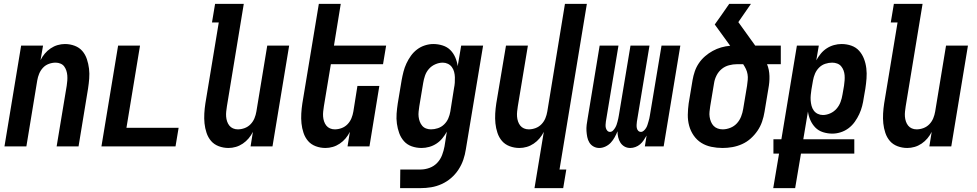

<svg xmlns="http://www.w3.org/2000/svg" viewBox="-20 -755 5040 990"><path d="M3 0 89 -520H202L189 -445Q198 -463 211 -478.5Q224 -494 241 -505.5Q258 -517 277 -522.5Q296 -528 315 -528Q341 -528 365 -519Q389 -510 404.5 -492Q420 -474 428 -450Q436 -426 439 -401Q442 -376 440 -350Q438 -324 434 -298L385 0H272L324 -313Q326 -326 327 -339.5Q328 -353 327 -366Q326 -379 322 -391Q318 -403 311 -412.5Q304 -422 292 -427Q280 -432 267 -432Q249 -432 231.5 -425.5Q214 -419 201.5 -405.5Q189 -392 182 -375Q175 -358 172 -340L116 0Z M503 0 589 -520H702L632 -96H901L885 0Z M1158 8Q1132 8 1108 -1Q1084 -10 1068.5 -28Q1053 -46 1045 -70Q1037 -94 1034.5 -119Q1032 -144 1033.5 -170Q1035 -196 1039 -222L1108 -639H1073L1089 -735H1237L1150 -207Q1148 -194 1146.5 -180.5Q1145 -167 1146 -154Q1147 -141 1151 -129Q1155 -117 1162.5 -107.5Q1170 -98 1181.5 -93Q1193 -88 1206 -88Q1224 -88 1241.5 -94.5Q1259 -101 1272 -114.5Q1285 -128 1292 -145Q1299 -162 1302 -180L1358 -520H1471L1385 0H1272L1284 -75Q1275 -57 1262 -41.5Q1249 -26 1232 -14.5Q1215 -3 1196 2.5Q1177 8 1158 8Z M1658 8Q1632 8 1608 -1Q1584 -10 1568.5 -28Q1553 -46 1545 -70Q1537 -94 1534.5 -119Q1532 -144 1533.5 -170Q1535 -196 1539 -222L1624 -735H1737L1702 -520H1971L1955 -424H1686L1650 -207Q1648 -194 1646.5 -180.5Q1645 -167 1646 -154Q1647 -141 1651 -129Q1655 -117 1662.5 -107.5Q1670 -98 1681.5 -93Q1693 -88 1706 -88Q1724 -88 1741.5 -94.5Q1759 -101 1772 -114.5Q1785 -128 1792 -145Q1799 -162 1802 -180L1823 -312H1936L1885 0H1772L1784 -75Q1775 -57 1762 -41.5Q1749 -26 1732 -14.5Q1715 -3 1696 2.5Q1677 8 1658 8Z M2043 215 2044 119H2149Q2172 119 2195 110.5Q2218 102 2234.5 84.5Q2251 67 2259.5 44.5Q2268 22 2272 0L2284 -76Q2274 -58 2261 -42Q2248 -26 2230.5 -14.5Q2213 -3 2193 2.5Q2173 8 2154 8Q2127 8 2103 -0.5Q2079 -9 2063 -27Q2047 -45 2038.5 -68.5Q2030 -92 2026.5 -117.5Q2023 -143 2025 -169.5Q2027 -196 2031 -222L2051 -342Q2055 -364 2060.5 -385.5Q2066 -407 2075.5 -427.5Q2085 -448 2098.5 -467Q2112 -486 2130.5 -500Q2149 -514 2171 -521Q2193 -528 2214 -528Q2239 -528 2262.5 -520.5Q2286 -513 2302 -497Q2318 -481 2327.5 -459Q2337 -437 2340 -414L2358 -520H2471L2382 15Q2378 42 2369 68.5Q2360 95 2344 119.5Q2328 144 2306 163Q2284 182 2257.5 194Q2231 206 2203.5 210.5Q2176 215 2149 215ZM2202 -88Q2220 -88 2238 -94Q2256 -100 2270 -113.5Q2284 -127 2291.5 -144.5Q2299 -162 2302 -180L2321 -300Q2324 -314 2325 -328.5Q2326 -343 2325.5 -357Q2325 -371 2321.5 -384.5Q2318 -398 2310 -409Q2302 -420 2289.5 -426Q2277 -432 2263 -432Q2244 -432 2224.5 -423.5Q2205 -415 2191.5 -399.5Q2178 -384 2171.5 -365Q2165 -346 2162 -327L2142 -207Q2140 -193 2138.5 -179.5Q2137 -166 2138.5 -153Q2140 -140 2144.5 -128Q2149 -116 2157 -106.5Q2165 -97 2177 -92.5Q2189 -88 2202 -88Z M2736 215 2784 -75Q2775 -57 2762 -41.5Q2749 -26 2732 -14.5Q2715 -3 2696 2.5Q2677 8 2658 8Q2632 8 2608 -1Q2584 -10 2568.5 -28Q2553 -46 2545 -70Q2537 -94 2534.5 -119Q2532 -144 2533.5 -170Q2535 -196 2539 -222L2589 -520H2702L2650 -207Q2648 -194 2646.5 -180.5Q2645 -167 2646 -154Q2647 -141 2651 -129Q2655 -117 2662.5 -107.5Q2670 -98 2681.5 -93Q2693 -88 2706 -88Q2724 -88 2741.5 -94.5Q2759 -101 2772 -114.5Q2785 -128 2792 -145Q2799 -162 2802 -180L2893 -735H3006L2865 119H2900L2884 215Z M3070 8Q3054 8 3040.5 0.5Q3027 -7 3019 -20Q3011 -33 3008 -48.5Q3005 -64 3004 -79.5Q3003 -95 3005 -111.5Q3007 -128 3010 -144L3072 -520H3169L3104 -128Q3103 -120 3102.5 -111.5Q3102 -103 3104 -95Q3106 -87 3111.5 -81Q3117 -75 3125 -75Q3134 -75 3140.5 -81.5Q3147 -88 3151.5 -95.5Q3156 -103 3159 -111Q3162 -119 3164 -127.5Q3166 -136 3168 -144Q3170 -152 3171 -160L3231 -520H3329L3264 -128Q3263 -120 3262.5 -111.5Q3262 -103 3263.5 -95Q3265 -87 3270.5 -81Q3276 -75 3285 -75Q3293 -75 3300 -81.5Q3307 -88 3311.5 -95.5Q3316 -103 3318.5 -111Q3321 -119 3323.5 -127.5Q3326 -136 3328 -144Q3330 -152 3331 -160L3391 -520H3488L3402 0H3305L3314 -56Q3307 -44 3299 -32Q3291 -20 3280.5 -11Q3270 -2 3256.5 3Q3243 8 3230 8Q3213 8 3200 0.5Q3187 -7 3179 -19.5Q3171 -32 3167.5 -47Q3164 -62 3164 -78Q3158 -63 3149.5 -47.5Q3141 -32 3129.5 -19.5Q3118 -7 3102 0.5Q3086 8 3070 8Z M3706 8Q3676 8 3647.5 2Q3619 -4 3596 -18.5Q3573 -33 3557 -56Q3541 -79 3533.5 -106.5Q3526 -134 3526.5 -163.5Q3527 -193 3531 -222L3551 -342Q3555 -365 3562.5 -387Q3570 -409 3583.5 -429Q3597 -449 3615.5 -465Q3634 -481 3655 -492.5Q3676 -504 3698.5 -510.5Q3721 -517 3745 -519L3666 -628H3665Q3684 -654 3702.5 -681Q3721 -708 3740 -735H3852L3787 -641L3874 -520H4006V-424H3935Q3941 -410 3944 -394.5Q3947 -379 3947.5 -363Q3948 -347 3946.5 -330.5Q3945 -314 3942 -298L3922 -178Q3918 -153 3909.5 -128Q3901 -103 3886 -81Q3871 -59 3851 -41Q3831 -23 3806.5 -12Q3782 -1 3756.5 3.5Q3731 8 3706 8ZM3706 -88Q3726 -88 3746 -96Q3766 -104 3780 -119.5Q3794 -135 3801.5 -154.5Q3809 -174 3812 -193L3832 -313Q3834 -328 3835.5 -343Q3837 -358 3834.5 -372.5Q3832 -387 3826 -399.5Q3820 -412 3812 -424H3780Q3760 -424 3739 -418.5Q3718 -413 3701.5 -399.5Q3685 -386 3675 -366.5Q3665 -347 3662 -327L3642 -207Q3640 -193 3638.5 -179.5Q3637 -166 3639 -152.5Q3641 -139 3646 -127Q3651 -115 3659.5 -106Q3668 -97 3680.5 -92.5Q3693 -88 3706 -88Z M3967 215 3997 37H3968V-37H4009L4089 -520H4202L4189 -444Q4199 -462 4212 -478Q4225 -494 4242.5 -505.5Q4260 -517 4280 -522.5Q4300 -528 4319 -528Q4346 -528 4370 -519.5Q4394 -511 4410 -493Q4426 -475 4435 -451.5Q4444 -428 4447 -402.5Q4450 -377 4448 -350.5Q4446 -324 4442 -298L4434 -252Q4431 -230 4425.5 -208.5Q4420 -187 4410.5 -166.5Q4401 -146 4387.5 -127Q4374 -108 4355.5 -94Q4337 -80 4315 -73Q4293 -66 4272 -66Q4247 -66 4223.5 -73.5Q4200 -81 4184 -97.5Q4168 -114 4158.5 -135.5Q4149 -157 4146 -180L4122 -37H4385V37H4110L4080 215ZM4223 -162Q4242 -162 4261 -170.5Q4280 -179 4293.5 -194.5Q4307 -210 4314 -229Q4321 -248 4324 -267L4332 -313Q4334 -327 4335 -340.5Q4336 -354 4335 -367Q4334 -380 4329.5 -392Q4325 -404 4317 -413.5Q4309 -423 4296.5 -427.5Q4284 -432 4271 -432Q4253 -432 4235 -426Q4217 -420 4203.5 -406.5Q4190 -393 4182.5 -375.5Q4175 -358 4172 -340L4164 -294Q4162 -280 4160.5 -265.5Q4159 -251 4160 -237Q4161 -223 4164.5 -209.5Q4168 -196 4176 -185Q4184 -174 4196.5 -168Q4209 -162 4223 -162Z M4658 8Q4632 8 4608 -1Q4584 -10 4568.5 -28Q4553 -46 4545 -70Q4537 -94 4534.5 -119Q4532 -144 4533.5 -170Q4535 -196 4539 -222L4608 -639H4573L4589 -735H4737L4650 -207Q4648 -194 4646.5 -180.5Q4645 -167 4646 -154Q4647 -141 4651 -129Q4655 -117 4662.5 -107.5Q4670 -98 4681.5 -93Q4693 -88 4706 -88Q4724 -88 4741.5 -94.5Q4759 -101 4772 -114.5Q4785 -128 4792 -145Q4799 -162 4802 -180L4858 -520H4971L4885 0H4772L4784 -75Q4775 -57 4762 -41.5Q4749 -26 4732 -14.5Q4715 -3 4696 2.5Q4677 8 4658 8Z"/></svg>

Font: Iosevka Term Curly
Style: Bold Italic
Weight: 700
Italic angle: -9°
Designer: Belleve Invis
Foundry: Belleve Invis
Version: Version 32.3.0